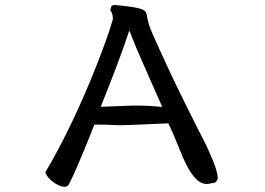

<svg xmlns="http://www.w3.org/2000/svg" viewBox="-20 -687 1040 754"><path d="M423.3 -612.3V-611.3Q403.8 -543.5 358.4 -428.2Q285.2 -243.7 207 -97.7Q181.2 -48.8 158.2 -11.2Q159.7 -3.9 164.8 3.4Q169.9 10.7 176.3 17.1L184.1 24.4Q195.3 33.7 209 40Q221.2 46.4 234.4 46.4Q240.2 46.4 244.6 43.5Q247.1 42 250.7 35.9Q254.4 29.8 262 13.9Q269.5 -2 279.8 -25.4Q290 -48.8 300.8 -74.7Q328.1 -139.6 350.6 -197.8H355.5Q388.7 -197.8 406.5 -197Q424.3 -196.3 432.1 -195.8Q439.9 -195.3 452.6 -195.3Q483.4 -195.3 573.7 -199.7L641.1 -202.6Q664.1 -154.3 680.7 -111.3Q697.3 -68.4 714.4 -35.4Q731.4 -2.4 751.5 17.1Q769.5 35.6 794.4 35.6Q822.3 31.2 826.2 28.8Q829.6 26.4 833.5 19Q835 16.1 835 9.8Q835 3.4 832.8 -5.6Q830.6 -14.6 828.6 -22Q819.3 -51.8 800.8 -92.3Q792.5 -110.8 790 -116.2Q772.5 -149.4 750 -194.8L702.1 -291Q639.2 -418 578.1 -556.2Q565.4 -585.4 564 -594.2Q558.1 -614.7 556.6 -628.4Q555.2 -641.6 542 -648.4Q526.9 -655.8 491.2 -660.6Q466.8 -664.1 429.7 -667.5Q418.5 -666 417.5 -662.6Q415.5 -655.3 413.1 -648.9Q416.5 -642.1 419.9 -634.3Q423.3 -626.5 423.3 -612.3ZM490.2 -272 375.5 -267.6Q446.3 -443.4 481.4 -548.3L487.8 -567.4Q503.9 -526.4 514.6 -500.5Q525.4 -474.6 539.6 -442.9Q553.7 -411.1 571.3 -370.6Q588.9 -330.1 617.2 -267.1Q573.2 -271 551.8 -271.7Q530.3 -272.5 516.6 -272.5Q502.9 -272.5 490.2 -272Z"/></svg>

Font: Bakudai
Style: ExtraLight
Weight: 200
Version: Version 1.48